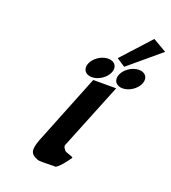

<svg xmlns="http://www.w3.org/2000/svg" viewBox="-207 -1378 1366 1532"><g transform="rotate(20 476.0 -612.5)"><path d="M613.8 -983.3 685.8 -936.3 952.2 -1160.2 836 -1227.4ZM545.1 -954C489 -954 427.3 -913 406.7 -862C386.1 -811 414.7 -770 470.8 -770C526.9 -770 588.5 -811 609.1 -862C629.7 -913 601.2 -954 545.1 -954ZM805.8 -954C749.7 -954 688 -913 667.4 -862C646.8 -811 675.4 -770 731.5 -770C787.6 -770 849.2 -811 869.8 -862C890.4 -913 861.9 -954 805.8 -954ZM489.7 -753H684.4L457.4 -191C450.3 -173 463.3 -161.8 475 -145C481.3 -135.7 541.2 -124 545.8 -113C545.8 -113 485.4 -21.3 445.2 0C352.7 0 308.1 4.3 290.1 -3C226.2 -28.9 215.3 -57.6 248 -148L247.5 -148L255 -166.5C258.9 -176.7 263.3 -187.5 268.1 -199L268.5 -200Z"/></g></svg>

Font: Hussar
Style: BdWideOblFour
Weight: 700
Foundry: Cannot Into Space Fonts
Version: Version 2.00